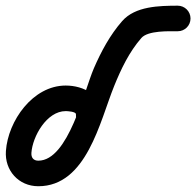

<svg xmlns="http://www.w3.org/2000/svg" viewBox="-51 -606 690 676"><path d="M258.2 -155.4C283 -153.7 304.5 -172.4 306.2 -197.2C311.3 -270.2 244.1 -304.8 180.3 -304.8C64.4 -304.8 -22.8 -180.2 -30.2 -74.3C-35 -5.9 14.5 49.7 83.9 49.7C254 49.7 300.4 -178.3 350.9 -303C375.2 -363 403.9 -423.3 446.8 -472.3C470.1 -499 544 -495.9 575 -496C599.8 -496 619.9 -516.2 619.8 -541.1C619.7 -565.9 599.5 -586 574.7 -586C574.7 -586 574.7 -586 574.7 -586C509.9 -585.7 425.5 -584.6 379.1 -531.7C336.3 -482.8 305.3 -425 279.6 -365.8C244.9 -285.9 189.9 -40.3 83.9 -40.3C66.6 -40.3 58.4 -51.2 59.6 -68.1C63.6 -125.5 113.4 -214.8 180.3 -214.8C185.5 -214.8 217.1 -213.4 216.4 -203.5C214.7 -178.7 233.4 -157.2 258.2 -155.4Z"/></svg>

Font: FRB American Cursive Guidelines Black
Style: Bold Italic
Weight: 900
Italic angle: -25°
Version: Version 2.0;Modular Font Editor K font №1